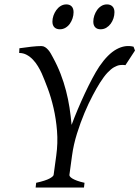

<svg xmlns="http://www.w3.org/2000/svg" viewBox="-20 -835 621 855"><path d="M538.6 -544.9Q526.9 -546.9 514.2 -545.2Q501.5 -543.5 487.5 -535.4Q473.6 -527.3 458.3 -511Q442.9 -494.6 425.3 -466.8Q411.6 -445.3 393.1 -410.4Q374.5 -375.5 356.4 -332.5Q338.4 -289.6 323 -240.7Q307.6 -191.9 300.8 -142.1L289.1 -56.2Q288.6 -53.2 291.5 -49.1Q294.4 -44.9 302.2 -40Q310.1 -35.2 323.2 -30.3Q336.4 -25.4 356.4 -21L354 0H138.7L141.1 -21Q182.6 -30.3 200.2 -39.8Q217.8 -49.3 218.8 -56.2L230.5 -142.1Q238.3 -198.2 233.9 -252.2Q229.5 -306.2 218.5 -353.8Q207.5 -401.4 192.6 -441.2Q177.7 -481 165.5 -508.8Q158.7 -523.9 148.9 -540Q139.2 -556.2 126.7 -569.3Q114.3 -582.5 98.9 -590.8Q83.5 -599.1 65.4 -599.1L66.4 -620.1Q92.8 -624 119.4 -627Q146 -629.9 164.1 -629.9Q173.3 -629.9 180.9 -625Q188.5 -620.1 194.8 -612.8Q201.2 -605.5 206.3 -596.4Q211.4 -587.4 215.8 -579.1Q235.8 -542.5 250 -505.6Q264.2 -468.8 273.9 -431.2Q283.7 -393.6 289.6 -355.5Q295.4 -317.4 298.8 -278.8Q310.1 -309.6 325.4 -345.9Q340.8 -382.3 357.4 -418Q374 -453.6 390.9 -485.4Q407.7 -517.1 422.4 -539.1Q460.4 -594.7 499 -615.7Q537.6 -636.7 574.7 -627L581.1 -609.9ZM307.6 -780.8Q307.6 -767.1 303.2 -753.7Q298.8 -740.2 291 -729.2Q283.2 -718.3 271.7 -711.4Q260.3 -704.6 246.6 -704.6Q231 -704.6 222.2 -713.4Q213.4 -722.2 213.4 -738.8Q213.4 -752 218 -765.4Q222.7 -778.8 230.7 -790Q238.8 -801.3 250.2 -808.3Q261.7 -815.4 275.4 -815.4Q290.5 -815.4 299.1 -806.4Q307.6 -797.4 307.6 -780.8ZM489.7 -780.8Q489.7 -767.1 485.4 -753.7Q481 -740.2 472.9 -729.2Q464.8 -718.3 453.4 -711.4Q441.9 -704.6 427.7 -704.6Q412.6 -704.6 404.1 -713.4Q395.5 -722.2 395.5 -738.8Q395.5 -752 399.9 -765.4Q404.3 -778.8 412.1 -790Q419.9 -801.3 431.2 -808.3Q442.4 -815.4 456.5 -815.4Q471.7 -815.4 480.7 -806.4Q489.7 -797.4 489.7 -780.8Z"/></svg>

Font: Gentium
Style: Italic
Weight: 400
Italic angle: -7°
Designer: J. Victor Gaultney
Version: Version 1.02; 2005; OFL release